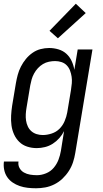

<svg xmlns="http://www.w3.org/2000/svg" viewBox="-29 -785 549 1028"><path d="M164 223Q141 223 119 220.5Q97 218 76.5 211Q56 204 38.5 192Q21 180 9.5 163Q-2 146 -6.5 124.5Q-11 103 -8 80H70Q67 99 75.5 114.5Q84 130 99 138.5Q114 147 132 150Q150 153 169 153Q193 153 217.5 143Q242 133 258.5 113.5Q275 94 284 70.5Q293 47 297 23L314 -83Q304 -63 288.5 -45.5Q273 -28 253.5 -15.5Q234 -3 211.5 2.5Q189 8 168 8Q141 8 116.5 0Q92 -8 74.5 -25Q57 -42 46.5 -65Q36 -88 32.5 -113.5Q29 -139 30.5 -166Q32 -193 36 -219L56 -339Q60 -362 66 -384.5Q72 -407 83 -428.5Q94 -450 109.5 -469Q125 -488 145 -502Q165 -516 188 -522Q211 -528 234 -528Q260 -528 284.5 -520.5Q309 -513 326.5 -497Q344 -481 354.5 -458.5Q365 -436 369 -411L387 -520H466L374 34Q370 59 362 83.5Q354 108 339.5 130.5Q325 153 305.5 171.5Q286 190 262 202Q238 214 213 218.5Q188 223 164 223ZM200 -62Q223 -62 247.5 -70Q272 -78 289.5 -95.5Q307 -113 317 -136.5Q327 -160 331 -183L351 -303Q354 -321 355.5 -339Q357 -357 354.5 -374Q352 -391 346 -407Q340 -423 328.5 -435Q317 -447 300.5 -452.5Q284 -458 266 -458Q250 -458 233 -454.5Q216 -451 201 -442Q186 -433 174 -420Q162 -407 153.5 -391.5Q145 -376 140.5 -360Q136 -344 133 -328L113 -208Q110 -191 109 -173.5Q108 -156 110.5 -139.5Q113 -123 120 -108Q127 -93 139 -82.5Q151 -72 167 -67Q183 -62 200 -62ZM281 -580 236 -620 377 -765 430 -715Z"/></svg>

Font: Iosevka Term Curly
Style: Italic
Weight: 400
Italic angle: -9°
Designer: Belleve Invis
Foundry: Belleve Invis
Version: Version 32.3.0